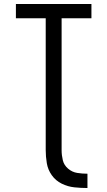

<svg xmlns="http://www.w3.org/2000/svg" viewBox="-20 -755 540 966"><path d="M420 191Q387 191 354 187.5Q321 184 290.5 169Q260 154 240.5 126.5Q221 99 215.5 66Q210 33 210 0V-663H60V-735H440V-663H290V1Q290 26 296 51Q302 76 322.5 93.5Q343 111 368.5 115Q394 119 420 119Z"/></svg>

Font: Iosevka SS08
Style: Regular
Weight: 400
Monospace: yes
Designer: Belleve Invis
Foundry: Belleve Invis
Version: 2.1.0; ttfautohint (v1.8.2)